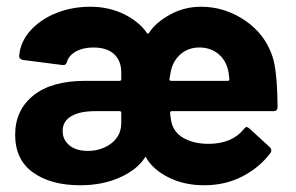

<svg xmlns="http://www.w3.org/2000/svg" viewBox="-20 -542 879 570"><path d="M25 -142Q25 -215 79 -258.5Q133 -302 233 -302H335Q340 -302 340 -307V-327Q340 -361 319 -381Q298 -401 257 -401Q227 -401 206 -389.5Q185 -378 179 -359Q176 -347 165 -349L48 -364Q43 -365 39.5 -368.5Q36 -372 37 -378Q41 -419 71 -452Q101 -485 147.5 -503.5Q194 -522 248 -522Q304 -522 349 -499.5Q394 -477 416 -444Q419 -440 422 -444Q442 -475 484.5 -498.5Q527 -522 577 -522Q647 -522 707 -481.5Q767 -441 789 -374Q803 -333 804 -225Q804 -212 792 -212H490Q485 -212 485 -207Q485 -202 488 -184Q494 -150 524.5 -132.5Q555 -115 599 -115Q669 -115 704 -159Q709 -165 712 -165Q714 -165 720 -161L781 -105Q789 -97 783 -88Q751 -45 700 -18.5Q649 8 586 8Q528 8 482 -14.5Q436 -37 415 -72Q412 -79 410 -74Q387 -38 335.5 -15Q284 8 218 8Q131 8 78 -30Q25 -68 25 -142ZM488 -302H656Q661 -302 661 -307Q659 -329 656 -338Q648 -367 625.5 -384Q603 -401 572 -401Q541 -401 519 -383.5Q497 -366 489 -338Q487 -332 483 -307Q483 -302 488 -302ZM340 -177V-207Q340 -212 335 -212H262Q217 -212 191.5 -197Q166 -182 166 -153Q166 -127 186 -110.5Q206 -94 241 -94Q281 -94 310.5 -116.5Q340 -139 340 -177Z"/></svg>

Font: Amber EN
Style: Bold
Weight: 700
Designer: Jeremy Tribby
Foundry: Tribby Type
Version: Version 1.408 November 24, 2021